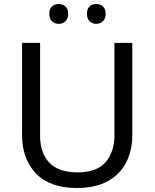

<svg xmlns="http://www.w3.org/2000/svg" viewBox="-20 -928 771 958"><path d="M640 -252Q640 -178 610 -118.5Q580 -59 518.5 -24.5Q457 10 362 10Q229 10 159.5 -62.5Q90 -135 90 -254V-714H180V-251Q180 -164 226.5 -116Q273 -68 367 -68Q464 -68 507.5 -119.5Q551 -171 551 -252V-714H640ZM226 -859Q226 -885 240 -896.5Q254 -908 273 -908Q292 -908 306 -896.5Q320 -885 320 -859Q320 -834 306 -821.5Q292 -809 273 -809Q254 -809 240 -821.5Q226 -834 226 -859ZM414 -859Q414 -885 427.5 -896.5Q441 -908 460 -908Q479 -908 493 -896.5Q507 -885 507 -859Q507 -834 493 -821.5Q479 -809 460 -809Q441 -809 427.5 -821.5Q414 -834 414 -859Z"/></svg>

Font: Noto Sans Hebrew Droid SemiBold
Style: Regular
Weight: 600
Designer: Monotype Design Team
Foundry: Monotype Imaging Inc.
Version: Version 1.100; ttfautohint (v1.8.4.7-5d5b)